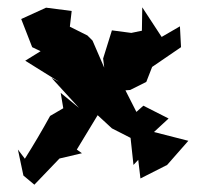

<svg xmlns="http://www.w3.org/2000/svg" viewBox="-20 -591 545 525"><path d="M29 -182 44 -111 74 -86 144 -159 136 -156 204 -172 190 -182 247 -276 286 -240 337 -214 345 -140 358 -154 364 -103 437 -140 495 -206 401 -230 441 -267 372 -302 353 -285 323 -344 336 -345 380 -367 396 -408 475 -462 472 -519 422 -490 369 -571 368 -507 339 -501 286 -508 262 -431 265 -406 233 -480 219 -494 171 -518 176 -561 106 -570 38 -539 68 -462 91 -451 49 -425 142 -367 121 -378 196 -296 146 -337 153 -295 117 -274C95 -234 72 -195 48 -157Z"/></svg>

Font: Asimov Aggro
Style: Condensed
Weight: 500
Designer: Google
Version: Version 2.000980; 2014